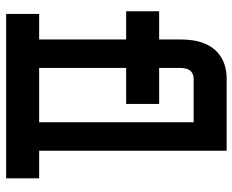

<svg xmlns="http://www.w3.org/2000/svg" viewBox="-88 -688 775 640"><g transform="rotate(90 300.0 -367.5)"><path d="M387 -110V-625H241Q233 -625 225.5 -621.5Q218 -618 213.5 -611.5Q209 -605 207.5 -596.5Q206 -588 206 -580V-510H326V-400H206V-110ZM26 0V-110H111V-400H17V-510H111V-580Q111 -600 113.5 -619Q116 -638 122.5 -656Q129 -674 140.5 -689.5Q152 -705 168.5 -715.5Q185 -726 203.5 -730.5Q222 -735 241 -735H482V-110H574V0Z"/></g></svg>

Font: Iosevka Curly Slab XBdEx
Style: Regular
Weight: 800
Width: 7
Monospace: yes
Designer: Belleve Invis
Foundry: Belleve Invis
Version: Version 11.0.0; ttfautohint (v1.8.3)